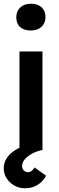

<svg xmlns="http://www.w3.org/2000/svg" viewBox="-36 -802 315 1026"><path d="M68 0V-527H191V0ZM51 -710Q51 -742 72 -762Q93 -782 129 -782Q166 -782 186.5 -763Q207 -744 207 -710Q207 -679 186 -659Q165 -639 129 -639Q92 -639 71.5 -657.5Q51 -676 51 -710ZM-16 98Q-16 73 -5 52Q6 31 27 13.5Q48 -4 79.5 -18Q111 -32 152 -43L188 0Q159 6 134.5 19.5Q110 33 96 50Q82 67 82 84Q82 99 91 108.5Q100 118 114 118Q124 118 132.5 111.5Q141 105 149 93L210 137Q202 154 186 169.5Q170 185 148 194.5Q126 204 97 204Q66 204 40.5 189.5Q15 175 -0.5 151Q-16 127 -16 98Z"/></svg>

Font: Mach Medium
Style: Regular
Weight: 500
Version: Version 1.002